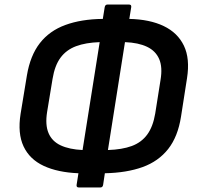

<svg xmlns="http://www.w3.org/2000/svg" viewBox="-20 -749 868 843"><path d="M326.4 74.1Q314.4 74.1 316.4 62.4L324.4 11.7Q233.4 8 171.7 -20.8Q110.1 -49.5 83.4 -106.4Q56.8 -163.2 70.4 -249.2L98.1 -417.6Q112.7 -505.2 155 -559.6Q197.3 -613.9 267.2 -639.4Q337 -665 431.4 -666L439.7 -717.4Q441.7 -729.1 452.1 -729.1H546.1Q558.1 -729.1 556.1 -717.4L547.8 -666Q637.5 -664 698.8 -634.6Q760.1 -605.2 787.4 -548.5Q814.7 -491.8 801.1 -405.5L774.8 -237.1Q761.1 -149.1 718.5 -94.9Q675.8 -40.7 606.2 -15.5Q536.5 9.7 440.4 11.7L432.8 62.4Q431.1 74.1 420.4 74.1ZM342.5 -90.3 417.7 -564Q356.5 -562 313.8 -546.1Q271.1 -530.1 245.7 -495.7Q220.3 -461.3 210.7 -402.4L186.8 -257.2Q177.8 -200.7 193.1 -164.7Q208.3 -128.6 246.3 -110.8Q284.4 -93 342.5 -90.3ZM453.9 -90.3Q516 -92.3 558.5 -107.9Q601 -123.6 626.4 -158.2Q651.8 -192.7 661.5 -250.6L684.7 -397.1Q694.4 -454.3 678.8 -490Q663.2 -525.8 625.3 -543.7Q587.5 -561.7 528.7 -564Z"/></svg>

Font: Sofia Sans Hairline
Style: Italic
Weight: 1
Italic angle: -9°
Designer: Botio Nikoltchev, Ani Petrova
Foundry: lettersoup
Version: Version 4.102